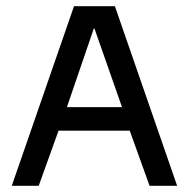

<svg xmlns="http://www.w3.org/2000/svg" viewBox="-20 -600 610 620"><path d="M18 0H105L169 -178H399L463 0H552L351 -580H219ZM196 -254 283 -508H285L374 -254Z"/></svg>

Font: Charger Sport
Style: SeBd
Weight: 600
Designer: Jasper
Foundry: Cannot Into Space Fonts
Version: Version 1.1